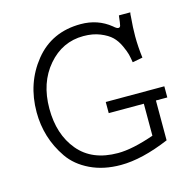

<svg xmlns="http://www.w3.org/2000/svg" viewBox="-90 -656 766 764"><g transform="rotate(-15 293.0 -274.5)"><path d="M462.9 -560.5H509.8Q507.8 -552.7 507.8 -542Q503.9 -499 503.9 -462.9Q503.9 -420.9 509.8 -374L467.8 -366.2Q464.8 -385.7 461.4 -399.4Q458 -413.1 446.8 -437.5Q435.5 -461.9 419.4 -477.5Q403.3 -493.2 373.5 -505.4Q343.8 -517.6 304.7 -517.6Q217.8 -517.6 158.7 -448.7Q99.6 -379.9 99.6 -273.4Q99.6 -167 155.8 -99.6Q211.9 -32.2 318.4 -32.2Q377.9 -32.2 467.8 -63.5V-195.3H323.2V-241.2H564.5V-195.3H517.6V-31.2Q404.3 16.6 317.4 16.6Q246.1 16.6 191.4 -9.8Q136.7 -36.1 106.4 -80.1Q76.2 -124 61.5 -172.4Q46.9 -220.7 46.9 -272.5Q46.9 -392.6 117.2 -479.5Q187.5 -566.4 306.6 -566.4Q377 -566.4 428.7 -524.4Q441.4 -512.7 448.2 -512.7Q455.1 -512.7 457 -519.5Q459 -526.4 462.9 -560.5Z"/></g></svg>

Font: Thabit
Style: Regular
Weight: 500
Designer: Regenerated by Nadim Shaikli
Foundry: MAK Alagha
Version: 0.01